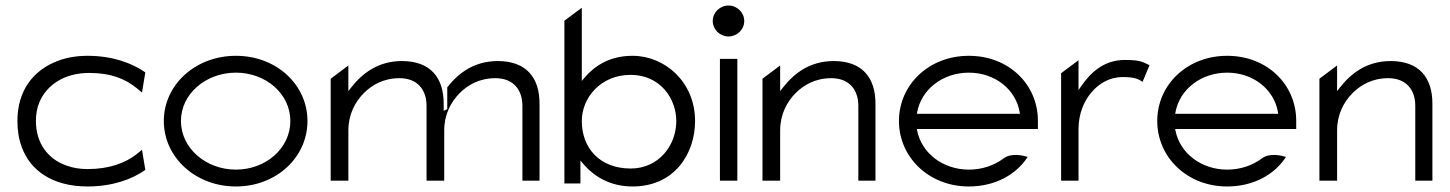

<svg xmlns="http://www.w3.org/2000/svg" viewBox="-20 -664 5249 695"><path d="M43 -226C43 -192 48 -160 59 -131C89 -48 169 11 297 11C387 11 458 -15 506 -49L494 -122L476 -107C434 -74 376 -52 297 -52C269 -52 244 -56 220 -65C154 -88 110 -145 110 -226C110 -250 114 -274 123 -295C149 -355 211 -400 303 -400C382 -400 435 -378 476 -344L494 -329L506 -402C459 -435 388 -462 297 -462C258 -462 222 -456 190 -444C102 -411 43 -338 43 -226Z M573 -226C573 -95 687 11 834 11C981 11 1093 -95 1093 -226C1093 -357 981 -462 834 -462C687 -462 573 -357 573 -226ZM635 -226C635 -324 725 -401 834 -401C943 -401 1031 -324 1031 -226C1031 -128 943 -50 834 -50C725 -50 635 -128 635 -226Z M1177 -10H1241V-192C1241 -249 1265 -295 1297 -327C1326 -356 1368 -381 1426 -381C1493 -381 1524 -337 1524 -281V-10H1588V-192C1588 -249 1612 -295 1644 -327C1673 -356 1715 -381 1773 -381C1840 -381 1871 -337 1871 -281V-10H1933V-289C1933 -382 1886 -443 1782 -443C1696 -443 1639 -399 1599 -348V-269L1586 -263V-289C1586 -382 1539 -443 1435 -443C1348 -443 1291 -398 1251 -347L1241 -334V-427L1177 -379Z M2023 0H2081V-83L2091 -71C2130 -26 2187 11 2270 11C2420 11 2496 -106 2496 -226C2496 -368 2386 -462 2270 -462C2188 -462 2134 -427 2096 -383L2086 -371V-636L2023 -589ZM2086 -226C2086 -309 2153 -393 2263 -393C2369 -393 2428 -308 2428 -226C2428 -137 2364 -54 2263 -54C2151 -54 2086 -128 2086 -226Z M2560 -588C2560 -557 2586 -532 2617 -532C2648 -532 2674 -557 2674 -588C2674 -619 2648 -644 2617 -644C2586 -644 2560 -619 2560 -588ZM2586 -10H2649V-451H2586Z M2740 -10H2804V-192C2804 -249 2828 -295 2860 -327C2889 -356 2931 -381 2989 -381C3056 -381 3087 -337 3087 -281V-10H3149V-289C3149 -382 3102 -443 2998 -443C2911 -443 2854 -398 2814 -347L2804 -334V-427L2740 -379Z M3234 -226C3234 -95 3342 11 3487 11C3581 11 3658 -31 3700 -96C3684 -101 3640 -112 3612 -90C3578 -65 3535 -50 3487 -50C3393 -50 3316 -110 3300 -191L3299 -197H3737V-227C3737 -358 3632 -462 3487 -462C3342 -462 3234 -357 3234 -226ZM3299 -252 3300 -258C3315 -340 3392 -401 3487 -401C3582 -401 3657 -340 3671 -258L3672 -252Z M3821 -10H3884V-196C3884 -253 3904 -299 3932 -331C3957 -360 3994 -385 4044 -385C4085 -385 4099 -379 4116 -368L4141 -428C4116 -440 4107 -447 4052 -447C3976 -447 3928 -402 3893 -351L3884 -338V-446L3821 -399Z M4169 -226C4169 -95 4277 11 4422 11C4516 11 4593 -31 4635 -96C4619 -101 4575 -112 4547 -90C4513 -65 4470 -50 4422 -50C4328 -50 4251 -110 4235 -191L4234 -197H4672V-227C4672 -358 4567 -462 4422 -462C4277 -462 4169 -357 4169 -226ZM4234 -252 4235 -258C4250 -340 4327 -401 4422 -401C4517 -401 4592 -340 4606 -258L4607 -252Z M4756 -10H4820V-192C4820 -249 4844 -295 4876 -327C4905 -356 4947 -381 5005 -381C5072 -381 5103 -337 5103 -281V-10H5165V-289C5165 -382 5118 -443 5014 -443C4927 -443 4870 -398 4830 -347L4820 -334V-427L4756 -379Z"/></svg>

Font: Charger Sport
Style: LitExt
Weight: 300
Designer: Jasper
Foundry: Cannot Into Space Fonts
Version: Version 1.1